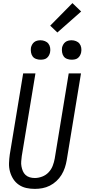

<svg xmlns="http://www.w3.org/2000/svg" viewBox="-20 -1207 544 1235"><path d="M204 8Q175 8 148.5 2Q122 -4 100.5 -19Q79 -34 65 -56Q51 -78 44 -104Q37 -130 38 -158Q39 -186 43 -214L129 -735H208L120 -203Q118 -186 116.5 -169.5Q115 -153 118 -137Q121 -121 127 -106.5Q133 -92 144.5 -81.5Q156 -71 171.5 -66.5Q187 -62 204 -62Q227 -62 251 -71Q275 -80 292.5 -98.5Q310 -117 319 -140.5Q328 -164 332 -187L422 -735H501L409 -176Q405 -152 397 -128Q389 -104 375.5 -82Q362 -60 342.5 -42Q323 -24 300 -12.5Q277 -1 252.5 3.5Q228 8 204 8ZM440 -823Q426 -823 412 -828Q398 -833 390 -844Q382 -855 379.5 -870Q377 -885 379 -900Q381 -910 386.5 -920Q392 -930 400.5 -936.5Q409 -943 419.5 -945.5Q430 -948 441 -948Q455 -948 469 -942.5Q483 -937 491.5 -926Q500 -915 502.5 -900Q505 -885 502 -870Q500 -860 494.5 -850Q489 -840 480.5 -833.5Q472 -827 461.5 -825Q451 -823 440 -823ZM240 -823Q226 -823 212 -828Q198 -833 190 -844Q182 -855 179.5 -870Q177 -885 179 -900Q181 -910 186.5 -920Q192 -930 200.5 -936.5Q209 -943 219.5 -945.5Q230 -948 241 -948Q255 -948 269 -942.5Q283 -937 291.5 -926Q300 -915 302.5 -900Q305 -885 302 -870Q300 -860 294.5 -850Q289 -840 280.5 -833.5Q272 -827 261.5 -825Q251 -823 240 -823ZM349 -998 303 -1042 446 -1187 502 -1133Z"/></svg>

Font: Iosevka Custom
Style: Italic
Weight: 400
Italic angle: -9°
Monospace: yes
Designer: Belleve Invis
Foundry: Belleve Invis
Version: Version 30.3.3; ttfautohint (v1.8.3)